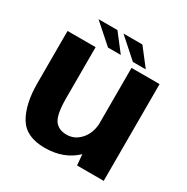

<svg xmlns="http://www.w3.org/2000/svg" viewBox="-167 -872 991 1019"><g transform="rotate(30 328.5 -363.0)"><path d="M438 0H601.5V-593H429.5V-247C426.5 -210 415 -180 394.5 -155.5C370.5 -127.5 341.5 -113.5 307 -113.5C274 -113.5 249.5 -125 233.5 -147.5C217.5 -170.5 209.5 -215 209.5 -280.5V-593H37.5V-272.5C37.5 -188 52.5 -120.5 82 -70.5C112 -20 165 5 242 5C320 5 383.5 -19 432.5 -66ZM267.5 -624H346L264.5 -729.5H148.5ZM420 -624H499L417.5 -729.5H301.5Z"/></g></svg>

Font: Anybody
Style: Bold
Weight: 700
Designer: Tyler Finck
Foundry: Etcetera Type Company
Version: Version 1.110